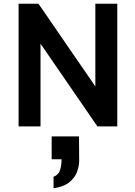

<svg xmlns="http://www.w3.org/2000/svg" viewBox="-20 -680 727 1033"><path d="M80 0V-660H187L493 -215V-660H611V0H504L198 -445V0ZM268 271Q292 262 301 240.5Q310 219 311 185V177H258V54H405L406 185Q406 213 394.5 244.5Q383 276 353 300.5Q323 325 268 333Z"/></svg>

Font: Lil Grotesk Bold
Style: Regular
Weight: 700
Designer: Bastien Sozeau
Foundry: NBR — Bastien Sozeau
Version: Version 4.002; ttfautohint (v1.8.4.7-5d5b)